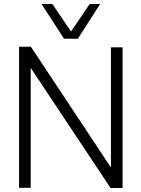

<svg xmlns="http://www.w3.org/2000/svg" viewBox="-20 -936 705 957"><path d="M75 0V-703H134L533 -101V-700H591V1H531L133 -598V0ZM479 -916 368 -743H299L187 -916H241L334 -779L427 -916Z"/></svg>

Font: Georama ExtraCondensed Thin Light
Style: Regular
Weight: 300
Version: Version 1.001